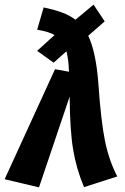

<svg xmlns="http://www.w3.org/2000/svg" viewBox="-48 -791 539 827"><path d="M457 -31 314 15Q281 -63 267 -147Q253 -231 252 -375L120 16L-28 -19L189 -493L249 -482Q248 -533 238 -570L183 -521L112 -572L187 -640Q161 -655 112 -663L140 -759Q187 -749 219.5 -737Q252 -725 277 -706L355 -771L403 -699L332 -637Q366 -566 376 -427Q387 -269 404 -185Q421 -101 457 -31Z"/></svg>

Font: Fira Sans Condensed
Style: Bold Italic
Weight: 700
Width: 3
Italic angle: -8°
Designer: Carrois Corporate & Edenspiekermann AG
Foundry: Carrois Corporate GbR & Edenspiekermann AG
Version: Version 4.203